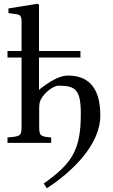

<svg xmlns="http://www.w3.org/2000/svg" viewBox="-20 -762 603 1024"><path d="M20 0H253V-29C193 -33 189 -41 189 -87V-178C189 -203 190 -217 198 -232C219 -272 268 -305 291 -305C382 -305 411 -286 411 -154C411 38 364 110 213 217L230 242C366 153 515 10 515 -146C515 -310 438 -359 342 -359C296 -359 242 -326 188 -283V-455H409V-490H188V-736L181 -742L25 -717V-692L63 -687C89 -683 95 -678 95 -642V-490H20V-455H95V-87C95 -38 89 -34 20 -29Z"/></svg>

Font: Lingua Franca
Style: Regular
Weight: 400
Version: Version 1.19